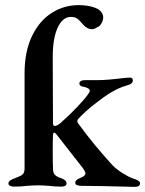

<svg xmlns="http://www.w3.org/2000/svg" viewBox="-20 -726 567 750"><path d="M300 0Q274 0 274 -12Q274 -24 294 -31Q304 -35 308.5 -39Q313 -43 314 -49Q314 -54 304 -69L199 -203Q194 -208 192 -208Q190 -208 188.5 -205.5Q187 -203 187 -200Q186 -181 186 -138Q186 -90 187 -68Q187 -51 194.5 -43Q202 -35 219 -30Q240 -22 240 -10Q240 -3 234 0Q228 3 220 3Q193 3 172 0Q146 -2 129 -2Q113 -2 85 0Q63 3 34 3Q26 3 19.5 0Q13 -3 13 -9Q13 -16 19 -20.5Q25 -25 36 -29Q58 -37 67 -43.5Q76 -50 76 -68V-440Q76 -525 105 -585Q134 -645 182 -675.5Q230 -706 287 -706Q325 -706 352 -695.5Q379 -685 383 -662Q384 -648 376.5 -635Q369 -622 360 -620Q350 -612 339 -612Q328 -612 319 -618Q314 -620 308.5 -626Q303 -632 301 -634Q291 -647 281.5 -653.5Q272 -660 257 -660Q225 -660 205.5 -618.5Q186 -577 186 -502L187 -245Q187 -234 194 -234Q203 -234 217 -246Q251 -276 280.5 -307Q310 -338 322 -355Q331 -367 331 -372Q331 -377 323 -381.5Q315 -386 302 -388Q290 -391 290 -400Q290 -406 296 -409.5Q302 -413 312 -413H361Q399 -413 461 -421Q468 -422 474.5 -422Q481 -422 487 -423Q499 -423 499 -412Q499 -398 475 -392Q447 -385 407 -361Q389 -350 351 -320.5Q313 -291 287 -263Q282 -258 282 -253Q282 -247 286 -243Q349 -157 420 -80Q436 -64 459 -49.5Q482 -35 499 -29Q503 -28 510.5 -25Q518 -22 522.5 -18.5Q527 -15 527 -10Q527 4 506 4Q364 0 300 0Z"/></svg>

Font: EB Garamond SemiBold
Style: Regular
Weight: 600
Designer: Georg Duffner and Octavio Pardo
Foundry: Georg Duffner
Version: Version 1.000